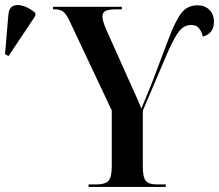

<svg xmlns="http://www.w3.org/2000/svg" viewBox="-211 -741 868 761"><path d="M140 0V-10H172Q205 -10 218.5 -24Q232 -38 232 -82V-303L67 -653Q53 -684 40.5 -694Q28 -704 7 -704H-1V-714H272V-704H252Q219 -704 207 -697.5Q195 -691 195 -675Q195 -659 210 -624L304 -414Q316 -387 327 -363Q338 -339 349 -311Q358 -332 369.5 -359Q381 -386 391 -412L458 -589Q485 -660 508.5 -690Q532 -720 572 -720Q601 -720 619 -702Q637 -684 637 -655Q637 -608 593 -596Q588 -617 577.5 -629.5Q567 -642 546 -642Q518 -642 498 -616Q478 -590 449 -523L355 -302V-82Q355 -38 367 -24Q379 -10 410 -10H446V0ZM-177 -519 -191 -526 -178 -681Q-176 -709 -159.5 -717Q-143 -725 -119 -717.5Q-95 -710 -71 -690V-678Z"/></svg>

Font: Noto Serif Display Condensed SemiBold
Style: Regular
Weight: 600
Width: 3
Designer: Monotype Design Team
Foundry: Monotype Imaging Inc.
Version: Version 2.009